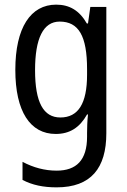

<svg xmlns="http://www.w3.org/2000/svg" viewBox="-20 -567 548 827"><path d="M222 -547C112 -547 46 -448 46 -266C46 -87 110 10 220 10C280 10 323 -17 355 -74H359C356 -48 355 -15 355 5V22C355 123 309 168 224 168C173 168 124 155 77 130V208C119 230 166 240 224 240C372 240 438 157 438 7V-537H369L359 -466H354C322 -522 279 -547 222 -547ZM237 -474C319 -474 355 -412 355 -269V-245C355 -121 317 -61 240 -61C167 -61 131 -126 131 -265C131 -401 166 -474 237 -474Z"/></svg>

Font: Noto Sans Lao UI Cond
Style: Regular
Weight: 400
Width: 3
Designer: Monotype Design Team
Foundry: Monotype Imaging Inc.
Version: Version 2.000